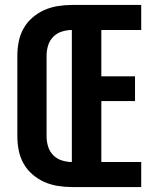

<svg xmlns="http://www.w3.org/2000/svg" viewBox="-20 -755 640 775"><path d="M270 0Q242 0 213.5 -4.5Q185 -9 159 -20.5Q133 -32 111 -51Q89 -70 75 -95Q61 -120 55.5 -148.5Q50 -177 50 -205V-530Q50 -558 55.5 -586.5Q61 -615 75 -640Q89 -665 111 -684Q133 -703 159 -714.5Q185 -726 213.5 -730.5Q242 -735 270 -735H550V-634H389V-447H525V-347H389V-101H550V0ZM270 -101V-634Q250 -634 229.5 -627.5Q209 -621 194.5 -606Q180 -591 174 -571Q168 -551 168 -530V-205Q168 -184 174 -164Q180 -144 194.5 -129Q209 -114 229.5 -107.5Q250 -101 270 -101Z"/></svg>

Font: Iosevka Curly Extended
Style: Bold
Weight: 700
Width: 7
Monospace: yes
Designer: Belleve Invis
Foundry: Belleve Invis
Version: Version 11.1.0; ttfautohint (v1.8.3)